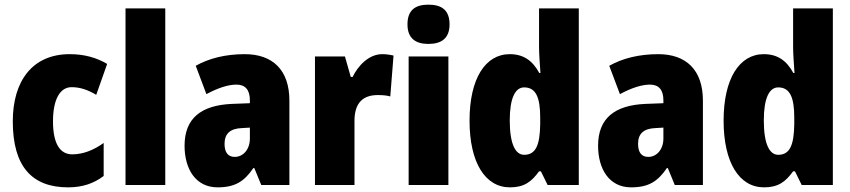

<svg xmlns="http://www.w3.org/2000/svg" viewBox="-20 -796 3658 826"><path d="M273 10C335 10 384 -7 426 -39V-181C383 -150 337 -132 291 -132C238 -132 208 -178 208 -274C208 -370 239 -421 288 -421C324 -421 357 -410 394 -388L441 -521C395 -548 343 -563 280 -563C119 -563 35 -447 35 -274C35 -78 119 10 273 10Z M691 0V-760H520V0Z M1033 -563C950 -563 879 -545 822 -513L868 -391C918 -418 962 -432 997 -432C1035 -432 1055 -410 1055 -364V-352L977 -349C845 -343 774 -287 774 -169C774 -70 821 10 916 10C992 10 1031 -16 1070 -73H1074L1104 0H1225V-363C1225 -496 1152 -563 1033 -563ZM1021 -245 1055 -247V-200C1055 -153 1026 -121 990 -121C962 -121 946 -139 946 -177C946 -220 969 -243 1021 -245Z M1624 -563C1567 -563 1520 -513 1497 -465H1489L1464 -553H1335V0H1505V-276C1505 -357 1545 -387 1605 -387C1630 -387 1646 -385 1659 -381L1673 -557C1656 -561 1640 -563 1624 -563Z M1823 -776C1765 -776 1733 -751 1733 -691C1733 -632 1767 -607 1823 -607C1880 -607 1914 -632 1914 -691C1914 -751 1882 -776 1823 -776ZM1909 -553H1738V0H1909Z M2174 10C2234 10 2266 -13 2299 -59H2307L2336 0H2470V-760H2299V-595C2299 -566 2302 -525 2305 -482H2300C2271 -536 2231 -563 2173 -563C2068 -563 2000 -458 2000 -277C2000 -97 2067 10 2174 10ZM2235 -130C2197 -130 2173 -177 2173 -278C2173 -373 2196 -420 2235 -420C2285 -420 2304 -378 2304 -290V-263C2303 -170 2284 -130 2235 -130Z M2812 -563C2729 -563 2658 -545 2601 -513L2647 -391C2697 -418 2741 -432 2776 -432C2814 -432 2834 -410 2834 -364V-352L2756 -349C2624 -343 2553 -287 2553 -169C2553 -70 2600 10 2695 10C2771 10 2810 -16 2849 -73H2853L2883 0H3004V-363C3004 -496 2931 -563 2812 -563ZM2800 -245 2834 -247V-200C2834 -153 2805 -121 2769 -121C2741 -121 2725 -139 2725 -177C2725 -220 2748 -243 2800 -245Z M3267 10C3327 10 3359 -13 3392 -59H3400L3429 0H3563V-760H3392V-595C3392 -566 3395 -525 3398 -482H3393C3364 -536 3324 -563 3266 -563C3161 -563 3093 -458 3093 -277C3093 -97 3160 10 3267 10ZM3328 -130C3290 -130 3266 -177 3266 -278C3266 -373 3289 -420 3328 -420C3378 -420 3397 -378 3397 -290V-263C3396 -170 3377 -130 3328 -130Z"/></svg>

Font: Noto Sans Armenian Condensed Black
Style: Regular
Weight: 900
Width: 3
Designer: Monotype Design Team
Foundry: Monotype Imaging Inc.
Version: Version 2.008